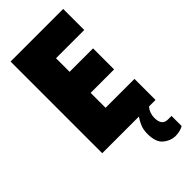

<svg xmlns="http://www.w3.org/2000/svg" viewBox="-278 -748 1019 1019"><g transform="rotate(-45 231.0 -238.5)"><path d="M40 0V-688H435V-530H223V-428H399V-270H223V-158H440V0H392Q380 12 374 29Q368 46 368 62Q368 120 412 120H440V196Q427 204 410 207.5Q393 211 378 211Q340 209 311 183.5Q282 158 282 97Q282 65 292 42Q302 19 315 0Z"/></g></svg>

Font: Archivo ExtraCondensed Black
Style: Regular
Weight: 900
Width: 2
Designer: Hector Gatti
Foundry: Omnibus-Type
Version: Version 2.001; ttfautohint (v1.8.3)